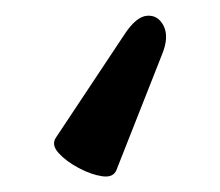

<svg xmlns="http://www.w3.org/2000/svg" viewBox="-20 -33 279 244"><path d="M128 183Q124 193 110 191Q96 189 80 180.5Q64 172 54.5 161.5Q45 151 51 142L138 11Q153 -12 167 -13Q181 -14 188 0Q195 14 186 36Z"/></svg>

Font: Junicode
Style: Bold
Weight: 700
Designer: Peter S. Baker
Version: Version 2.100; ttfautohint (v1.8.4)